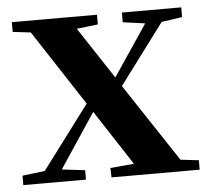

<svg xmlns="http://www.w3.org/2000/svg" viewBox="-44 -582 687 629"><g transform="rotate(-5 299.5 -267.5)"><path d="M214 0V-31L138 -40L257 -219L375 -38L297 -31L298 0H588V-31L528 -38L358 -295L506 -493L574 -503V-535H379V-503L452 -493L339 -325L227 -495L297 -503V-535H17V-503L76 -496L238 -248L82 -40L8 -31V0Z"/></g></svg>

Font: AllPunType Bold
Style: Regular
Weight: 700
Version: 1.0